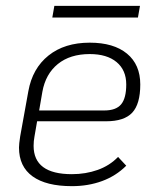

<svg xmlns="http://www.w3.org/2000/svg" viewBox="-20 -626 534 657"><path d="M98 -159Q95 -143 95 -127Q95 -30 226 -30Q273 -30 314 -44.5Q355 -59 384 -89L412 -59Q377 -24 329.5 -6.5Q282 11 226 11Q138 11 91.5 -22.5Q45 -56 45 -121Q45 -133 49 -159L77 -314Q91 -392 146 -436Q201 -480 287 -480Q369 -480 414.5 -442.5Q460 -405 460 -337Q460 -270 432.5 -240.5Q405 -211 343 -211H107ZM125 -312 114 -248H337Q377 -248 394.5 -269Q412 -290 412 -337Q412 -386 379 -413.5Q346 -441 287 -441Q220 -441 178 -407Q136 -373 125 -312ZM166 -606H459L452 -566H159Z"/></svg>

Font: KoHo Light
Style: Italic
Weight: 300
Italic angle: -10°
Version: Version 1.000; ttfautohint (v1.6)